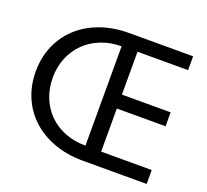

<svg xmlns="http://www.w3.org/2000/svg" viewBox="-127 -905 1144 1060"><g transform="rotate(20 445.0 -375.0)"><path d="M460 0Q365.5 0 288.9 -28.4Q212.3 -56.8 158.4 -106.8Q104.5 -156.8 75.5 -225.5Q46.4 -294.1 46.4 -375Q46.4 -455.9 75.5 -524.5Q104.5 -593.2 158.4 -643.4Q212.3 -693.6 288.9 -721.8Q365.5 -750 460 -750H834.5V-668.6H537.3V-416.8H823.6V-335H537.3V-81.8H834.5V0ZM444.5 -666.8Q380 -666.8 325.2 -645.2Q270.5 -623.6 230.7 -584.8Q190.9 -545.9 168.6 -492.3Q146.4 -438.6 146.4 -375Q146.4 -311.4 168.2 -257.7Q190 -204.1 229.3 -165.2Q268.6 -126.4 323.4 -104.8Q378.2 -83.2 444.5 -83.2Z"/></g></svg>

Font: Spartan Med
Style: Regular
Weight: 500
Designer: Matt Bailey, Mirko Velimirovic
Foundry: Matt Bailey
Version: Version 1.005